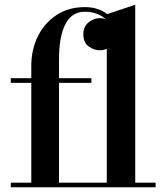

<svg xmlns="http://www.w3.org/2000/svg" viewBox="-20 -790 706 810"><path d="M25.5 0V-19.5H112V-440.5H25.5V-460H112V-511.5Q112 -581 140 -637.2Q168 -693.5 218.8 -726.8Q269.5 -760 338 -760Q368 -760 391.8 -752Q415.5 -744 432 -730.5L550.5 -770V-19.5H636.5V0ZM365.5 -440.5H229V-19.5H430.5V-584Q417 -578 400.5 -578Q376.5 -578 354 -594.2Q331.5 -610.5 331.5 -646Q331.5 -678 354 -695.8Q376.5 -713.5 400.5 -713.5Q413 -713.5 425 -710Q410 -723.5 388 -732Q366 -740.5 338 -740.5Q282.5 -740.5 255.8 -688Q229 -635.5 229 -540V-460H365.5Z"/></svg>

Font: Bodoni Moda SemiBold
Style: Regular
Weight: 600
Designer: Owen Earl
Foundry: indestructible type
Version: Version 2.005; ttfautohint (v1.8.4.7-5d5b)